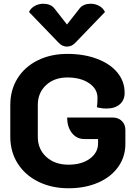

<svg xmlns="http://www.w3.org/2000/svg" viewBox="-20 -997 725 1026"><path d="M35 -266V-436Q35 -516 73.5 -578Q112 -640 181.5 -674.5Q251 -709 340 -709Q429 -709 499 -682.5Q569 -656 607.5 -609Q646 -562 646 -501Q646 -462 620 -439.5Q594 -417 549 -417Q523 -417 498 -424Q501 -445 501 -474Q501 -522 456 -552.5Q411 -583 340 -583Q270 -583 226 -542Q182 -501 182 -436V-266Q182 -200 227.5 -158.5Q273 -117 346 -117Q416 -117 460 -149Q504 -181 504 -231V-254H431Q390 -254 364.5 -286Q339 -318 339 -369H582Q612 -369 631 -350.5Q650 -332 650 -302V-228Q650 -159 611.5 -105Q573 -51 504 -21Q435 9 346 9Q256 9 185 -26Q114 -61 74.5 -123.5Q35 -186 35 -266ZM407 -954Q416 -965 431 -971Q446 -977 464 -977Q489 -977 510 -965.5Q531 -954 541 -933L384 -770Q364 -748 338 -748Q312 -748 292 -770L135 -933Q145 -954 166 -965.5Q187 -977 212 -977Q230 -977 245 -971Q260 -965 269 -954L338 -866Z"/></svg>

Font: K2D ExtraBold
Style: Regular
Weight: 800
Designer: Katatrad Aksorn Co.,Ltd.
Foundry: Cadson Demak Co.,Ltd.
Version: Version 1.000; ttfautohint (v1.6)